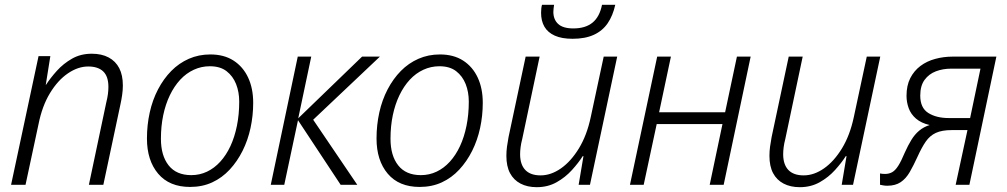

<svg xmlns="http://www.w3.org/2000/svg" viewBox="-20 -767 4182 797"><path d="M26 0 140 -534H189L170 -415H171Q189 -443 216 -473Q243 -503 279 -523.5Q315 -544 361 -544Q402 -544 431 -528.5Q460 -513 475 -484Q490 -455 490 -412Q490 -393 487 -372.5Q484 -352 480 -334L409 0H349L421 -341Q426 -361 428 -376.5Q430 -392 430 -406Q430 -450 408.5 -470.5Q387 -491 346 -491Q304 -491 262 -462.5Q220 -434 187.5 -380.5Q155 -327 140 -252L86 0Z M769 9Q683 9 636.5 -46Q590 -101 590 -192Q590 -248 601.5 -300Q613 -352 636 -396Q659 -440 691 -472.5Q723 -505 764 -523Q805 -541 853 -541Q910 -541 949.5 -515.5Q989 -490 1010 -445Q1031 -400 1031 -340Q1031 -287 1020 -236Q1009 -185 987 -141Q965 -97 933.5 -63Q902 -29 861 -10Q820 9 769 9ZM774 -40Q809 -40 839.5 -54.5Q870 -69 894.5 -96Q919 -123 936.5 -160.5Q954 -198 963.5 -245Q973 -292 973 -345Q973 -385 960 -418Q947 -451 920.5 -471.5Q894 -492 851 -492Q816 -492 784.5 -477.5Q753 -463 728 -436Q703 -409 685 -371.5Q667 -334 657.5 -288.5Q648 -243 648 -191Q648 -121 680 -80.5Q712 -40 774 -40Z M1104 0 1216 -532H1272L1218 -276L1483 -532H1557L1280 -270L1463 0H1394L1217 -268L1160 0Z M1722 9Q1636 9 1589.5 -46Q1543 -101 1543 -192Q1543 -248 1554.5 -300Q1566 -352 1589 -396Q1612 -440 1644 -472.5Q1676 -505 1717 -523Q1758 -541 1806 -541Q1863 -541 1902.5 -515.5Q1942 -490 1963 -445Q1984 -400 1984 -340Q1984 -287 1973 -236Q1962 -185 1940 -141Q1918 -97 1886.5 -63Q1855 -29 1814 -10Q1773 9 1722 9ZM1727 -40Q1762 -40 1792.5 -54.5Q1823 -69 1847.5 -96Q1872 -123 1889.5 -160.5Q1907 -198 1916.5 -245Q1926 -292 1926 -345Q1926 -385 1913 -418Q1900 -451 1873.5 -471.5Q1847 -492 1804 -492Q1769 -492 1737.5 -477.5Q1706 -463 1681 -436Q1656 -409 1638 -371.5Q1620 -334 1610.5 -288.5Q1601 -243 1601 -191Q1601 -121 1633 -80.5Q1665 -40 1727 -40Z M2357 -606Q2312 -606 2283 -619Q2254 -632 2240 -656Q2226 -680 2226 -714Q2226 -722 2227 -732Q2228 -742 2230 -747H2280Q2279 -739 2278 -732Q2277 -725 2277 -718Q2277 -686 2297 -667.5Q2317 -649 2360 -649Q2410 -649 2439.5 -673Q2469 -697 2479 -747H2534Q2524 -702 2502.5 -670.5Q2481 -639 2445 -622.5Q2409 -606 2357 -606ZM2208 10Q2169 10 2140.5 -5Q2112 -20 2097 -48.5Q2082 -77 2082 -120Q2082 -139 2084.5 -158Q2087 -177 2091 -198L2162 -532H2220L2148 -191Q2143 -172 2141 -156Q2139 -140 2139 -127Q2139 -84 2160.5 -61.5Q2182 -39 2224 -39Q2267 -39 2308.5 -68Q2350 -97 2383 -151Q2416 -205 2432 -280L2486 -532H2542L2429 0H2382L2402 -119H2399Q2382 -92 2354.5 -61.5Q2327 -31 2290.5 -10.5Q2254 10 2208 10Z M2595 0 2708 -532H2765L2716 -301H2990L3039 -532H3096L2984 0H2926L2979 -252H2706L2652 0Z M3300 10Q3261 10 3232.5 -5Q3204 -20 3189 -48.5Q3174 -77 3174 -120Q3174 -139 3176.5 -158Q3179 -177 3183 -198L3254 -532H3312L3240 -191Q3235 -172 3233 -156Q3231 -140 3231 -127Q3231 -84 3252.5 -61.5Q3274 -39 3316 -39Q3359 -39 3400.5 -68Q3442 -97 3475 -151Q3508 -205 3524 -280L3578 -532H3634L3521 0H3474L3494 -119H3491Q3474 -92 3446.5 -61.5Q3419 -31 3382.5 -10.5Q3346 10 3300 10Z M3663 4Q3654 4 3646 2.5Q3638 1 3633 0V-47Q3637 -46 3642.5 -45.5Q3648 -45 3654 -45Q3670 -45 3683 -52Q3696 -59 3708.5 -78.5Q3721 -98 3736 -134Q3749 -163 3763 -186Q3777 -209 3795.5 -224.5Q3814 -240 3839 -248Q3804 -256 3782.5 -274.5Q3761 -293 3752 -318Q3743 -343 3743 -369Q3743 -412 3758.5 -442.5Q3774 -473 3800.5 -493Q3827 -513 3862 -522.5Q3897 -532 3935 -532H4116L4004 0H3947L3996 -227H3931Q3890 -227 3865 -215.5Q3840 -204 3823 -179.5Q3806 -155 3788 -115Q3772 -80 3756.5 -53Q3741 -26 3719 -11Q3697 4 3663 4ZM3918 -277H4007L4050 -482H3928Q3894 -482 3865 -471Q3836 -460 3818 -435.5Q3800 -411 3800 -370Q3800 -319 3833.5 -298Q3867 -277 3918 -277Z"/></svg>

Font: Noto Sans Display Light
Style: Italic
Weight: 300
Italic angle: -12°
Designer: Monotype Design Team
Foundry: Monotype Imaging Inc.
Version: Version 2.003